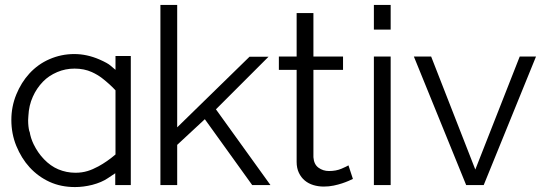

<svg xmlns="http://www.w3.org/2000/svg" viewBox="-20 -750 2211 778"><path d="M284 8Q227 8 181 -13Q135 -34 100 -72Q67 -108 46 -159Q26 -208 26 -264Q26 -318 46 -367Q66 -416 99 -452Q134 -490 180 -510Q228 -531 281 -531Q332 -531 383 -509Q417 -494 428 -484Q440 -473 448 -467V-523H510V0H447V-48Q428 -35 417 -28Q392 -11 354 -1Q318 8 284 8ZM282 -472Q245 -472 212 -458Q177 -443 154 -419Q128 -392 113 -358Q97 -323 95 -280Q94 -271 94 -263Q94 -237 99 -217H100Q104 -191 116 -166Q133 -131 158 -105Q185 -77 216 -64Q249 -50 286 -50Q312 -50 335 -57Q355 -63 379 -76Q414 -95 448 -124V-384Q426 -408 394 -433Q376 -447 352 -458Q321 -472 282 -472Z M1002 0 810 -267 698 -163V0H630V-730H698V-234L991 -520H1068L855 -307L1076 0Z M1410 -25Q1404 -22 1392.5 -17Q1381 -12 1366 -7Q1351 -2 1332 2Q1313 6 1292 6Q1270 6 1250 0Q1230 -6 1215 -18.5Q1200 -31 1191 -50Q1182 -69 1182 -94V-467H1110V-521H1182V-697H1250V-521H1370V-467H1250V-113Q1252 -84 1270.5 -70.5Q1289 -57 1313 -57Q1342 -57 1364 -66.5Q1386 -76 1392 -80Z M1495 0V-521H1563V0ZM1495 -630V-730H1563V-630Z M1869 0 1657 -521H1727L1906 -63L2086 -521H2152L1940 0Z"/></svg>

Font: Oxford Sans
Style: Regular
Weight: 400
Designer: Matt McInerney, Pablo Impallari, Rodrigo Fuenzalida
Foundry: Matt McInerney, Pablo Impallari, Rodrigo Fuenzalida
Version: Version 3.000g; ttfautohint (v1.5) -l 8 -r 28 -G 28 -x 14 -D